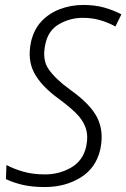

<svg xmlns="http://www.w3.org/2000/svg" viewBox="-20 -745 510 775"><path d="M161 10Q109 10 71 1Q33 -8 4 -22L6 -79Q36 -63 74.5 -52Q113 -41 162 -41Q219 -41 267 -68.5Q315 -96 328 -154Q337 -197 325.5 -229.5Q314 -262 285.5 -289.5Q257 -317 216 -347Q146 -398 118 -451Q90 -504 105 -575Q116 -625 146.5 -658Q177 -691 221.5 -708Q266 -725 316 -725Q363 -725 400.5 -714.5Q438 -704 470 -687L446 -638Q417 -654 384.5 -663.5Q352 -673 314 -673Q263 -673 218.5 -647.5Q174 -622 163 -566Q149 -504 177 -464.5Q205 -425 263 -383Q345 -325 372.5 -270Q400 -215 385 -143Q368 -67 305.5 -28.5Q243 10 161 10Z"/></svg>

Font: Noto Sans SemiCondensed Light
Style: Italic
Weight: 300
Width: 4
Italic angle: -12°
Designer: Monotype Design Team
Foundry: Monotype Imaging Inc.
Version: Version 2.013; ttfautohint (v1.8.4.7-5d5b)